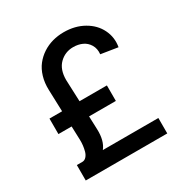

<svg xmlns="http://www.w3.org/2000/svg" viewBox="-168 -876 981 1015"><g transform="rotate(-30 322.0 -368.5)"><path d="M564.5 0H66.9V-94.2H101.6Q115.2 -94.7 125.2 -106Q135.3 -117.2 139.9 -134Q144.5 -150.9 146.5 -168.2Q148.4 -185.5 147.9 -202.6L145 -284.7H64.5V-379.4H141.6L137.2 -512.2Q135.7 -555.7 146.7 -592.5Q157.7 -629.4 178.5 -655.8Q199.2 -682.1 227.5 -700.7Q255.9 -719.2 288.8 -728.3Q321.8 -737.3 357.4 -737.3Q425.8 -737.3 478.3 -707.5Q530.8 -677.7 554.9 -628.4Q579.1 -579.1 569.3 -523.4L466.8 -539.6Q470.2 -572.8 455.6 -597.2Q440.9 -621.6 416.3 -632.8Q391.6 -644 361.3 -644Q312 -644 277.3 -610.1Q242.7 -576.2 242.7 -512.2L248 -379.4H415V-284.7H251.5L254.4 -205.6Q257.3 -133.8 225.6 -94.2H564.5Z"/></g></svg>

Font: Karasuma Gothic
Style: Regular
Weight: 500
Designer: Rasmus Andersson / Ryoko Nishizuka
Foundry: Genbu
Version: Version 1.00